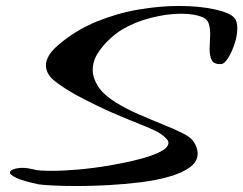

<svg xmlns="http://www.w3.org/2000/svg" viewBox="-20 -602 816 644"><path d="M240 22Q190 22 154 20Q118 18 108 16Q56 5 34.5 -5.5Q13 -16 13 -23Q13 -30 26 -34.5Q39 -39 56 -39Q65 -39 74 -37.5Q83 -36 92 -34Q102 -31 117.5 -30Q133 -29 153 -29Q193 -29 244 -33.5Q295 -38 347.5 -47Q400 -56 445 -67.5Q490 -79 517.5 -93Q545 -107 545 -123Q545 -130 537 -138Q521 -154 497.5 -165Q474 -176 439.5 -189.5Q405 -203 355.5 -224.5Q306 -246 238 -282Q196 -305 165 -329Q134 -353 134 -383Q134 -399 144.5 -416.5Q155 -434 179 -454Q236 -502 305 -530Q374 -558 445 -570Q516 -582 578 -582Q649 -582 700.5 -570.5Q752 -559 766 -542Q776 -531 776 -507Q776 -483 767 -455.5Q758 -428 745.5 -408Q733 -388 722 -387Q697 -386 690 -400.5Q683 -415 683 -437Q683 -449 684 -462Q685 -475 685 -487Q685 -507 680.5 -522Q676 -537 660 -544Q632 -556 588 -556Q540 -556 485.5 -542Q431 -528 388 -502Q370 -491 347.5 -470.5Q325 -450 308 -423.5Q291 -397 291 -367Q291 -341 308.5 -313Q326 -285 369 -258Q405 -236 446.5 -218Q488 -200 526.5 -184.5Q565 -169 593 -155Q621 -141 630 -126Q643 -106 643 -87Q643 -60 617 -41Q591 -22 547.5 -9.5Q504 3 450.5 9.5Q397 16 342.5 19Q288 22 240 22Z"/></svg>

Font: Grechen Fuemen
Style: Regular
Weight: 400
Designer: Robert E. Leuschke
Foundry: Robert E. Leuschke
Version: Version 1.010; ttfautohint (v1.8.3)